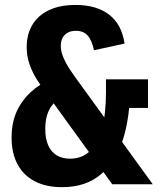

<svg xmlns="http://www.w3.org/2000/svg" viewBox="-20 -762 660 794"><path d="M418.2 -434H592V-315.7H479.8L517.8 -396.3Q517.6 -278.8 489.2 -187.3Q460.8 -95.9 398.3 -42Q335.8 12 236.7 12Q170.6 12 123.7 -12.4Q76.8 -36.8 52.4 -82.8Q27.9 -128.9 27.9 -193.3Q27.9 -262.3 55.2 -313.6Q82.6 -364.8 129.5 -399.4Q176.5 -434 239.7 -457.3L267.2 -383.2Q220.2 -360.2 193.7 -324.4Q167.2 -288.7 167.2 -228.4Q167.2 -189.2 179.1 -161.7Q190.9 -134.1 214.1 -119.9Q237.2 -105.8 270 -105.8Q318.8 -105.8 351.9 -137.2Q385.1 -168.6 401.6 -229.7Q418.2 -290.8 418.2 -380.1ZM294 -634.6Q274.1 -634.6 260 -626.9Q245.8 -619.2 238.6 -605.2Q231.4 -591.2 231.4 -572.6Q231.4 -549.8 242 -524.7Q252.5 -499.7 269.2 -474.4Q285.9 -449.2 315.5 -408.9Q322.7 -399.4 329.3 -389.9L611.7 0H444.2L185.2 -357.7L179.8 -364.5Q149.3 -406.2 131.8 -434.1Q114.2 -462 102.3 -495.8Q90.4 -529.6 90.4 -567.6Q90.4 -619.3 113.4 -658.6Q136.3 -697.8 181.7 -719.7Q227 -741.5 292.3 -741.5Q379.2 -741.5 431.2 -701.5Q483.3 -661.4 495.1 -581.8L368.6 -554.2Q359.8 -596.5 342.1 -615.5Q324.4 -634.6 294 -634.6Z"/></svg>

Font: Monaspace Xenon Var
Style: Regular
Weight: 400
Designer: Riley Cran and the Lettermatic Team
Version: Version 1.000 (Monaspace Xenon Var)